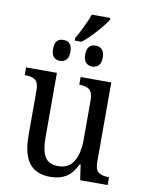

<svg xmlns="http://www.w3.org/2000/svg" viewBox="-95 -936 763 1012"><g transform="rotate(10 286.5 -430.0)"><path d="M95 -186V-427Q95 -468 76.5 -481.5Q58 -495 24 -495H20V-536H185V-190Q185 -120 205.5 -86.5Q226 -53 276 -53Q332 -53 358.5 -96Q385 -139 385 -216V-422Q385 -466 367 -480.5Q349 -495 315 -495H312V-536H476V-109Q476 -69 494.5 -55.5Q513 -42 548 -42H551V0H404L392 -82H387Q362 -30 327.5 -10Q293 10 244 10Q169 10 132 -37.5Q95 -85 95 -186ZM248 -733Q266 -764 284.5 -803Q303 -842 313 -870H412V-860Q394 -831 355.5 -788Q317 -745 284 -720H248ZM143 -657Q143 -713 189 -713Q236 -713 236 -657Q236 -628 223 -614.5Q210 -601 189 -601Q168 -601 155.5 -614.5Q143 -628 143 -657ZM315 -657Q315 -713 362 -713Q383 -713 396 -699.5Q409 -686 409 -657Q409 -628 396 -614.5Q383 -601 362 -601Q341 -601 328 -614.5Q315 -628 315 -657Z"/></g></svg>

Font: Noto Serif Narrow
Style: Regular
Weight: 400
Width: 4
Designer: Monotype Design Team
Foundry: Monotype Imaging Inc.
Version: Version 1.001